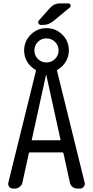

<svg xmlns="http://www.w3.org/2000/svg" viewBox="-20 -1095 540 1115"><path d="M328.1 -1075.2H377.9Q386.7 -1075.2 389.6 -1066.4Q392.6 -1057.6 385.7 -1051.8L290 -972.7Q261.7 -949.2 227.5 -950.2H217.8Q207 -950.2 203.1 -960Q199.2 -969.7 206.1 -976.6L269.5 -1047.9Q293.9 -1075.2 328.1 -1075.2ZM247.1 -659.2 165 -285.2Q162.1 -280.3 168 -280.3H328.1Q333 -280.3 331.1 -285.2L249 -659.2Q249 -660.2 248 -660.2Q247.1 -660.2 247.1 -659.2ZM299.8 -851.6Q279.3 -872.1 249.5 -872.1Q219.7 -872.1 199.7 -851.6Q179.7 -831.1 179.7 -802.2Q179.7 -773.4 199.7 -752.9Q219.7 -732.4 249.5 -732.4Q279.3 -732.4 299.8 -752.9Q320.3 -773.4 320.3 -802.2Q320.3 -831.1 299.8 -851.6ZM54.7 0Q41 0 33.2 -10.7Q25.4 -21.5 28.3 -34.2L188.5 -682.6Q189.5 -687.5 185.5 -690.4Q155.3 -707 137.7 -736.8Q120.1 -766.6 120.1 -801.8Q120.1 -855.5 158.2 -893.6Q196.3 -931.6 250 -931.6Q303.7 -931.6 341.8 -894Q379.9 -856.4 379.9 -801.8Q379.9 -766.6 361.8 -736.8Q343.8 -707 314.5 -690.4Q310.5 -688.5 311.5 -682.6L471.7 -34.2Q474.6 -21.5 466.3 -10.7Q458 0 445.3 0H428.7Q413.1 0 400.9 -9.8Q388.7 -19.5 385.7 -35.2L348.6 -205.1Q346.7 -210 342.8 -210H153.3Q148.4 -210 147.5 -205.1L110.4 -35.2Q107.4 -20.5 94.7 -10.3Q82 0 67.4 0Z"/></svg>

Font: Rounded-L Mgen+ 2m regular
Style: Regular
Weight: 400
Designer: [Source Han Sans]
Ryoko NISHIZUKA  (kana & ideographs); Paul D. Hunt (Latin, Greek & Cyrillic); Wenlong ZHANG  (bopomofo
Version: Version 1.059.20150602